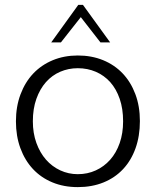

<svg xmlns="http://www.w3.org/2000/svg" viewBox="-20 -747 635 782"><path d="M296.9 15.1Q239.7 15.1 193.4 -4.2Q147 -23.4 114 -58.8Q81.1 -94.2 63 -143.6Q44.9 -192.9 44.9 -252.9Q44.9 -313 63.5 -362.5Q82 -412.1 115.2 -447.3Q148.4 -482.4 194.8 -501.7Q241.2 -521 296.9 -521Q353 -521 399.7 -502Q446.3 -482.9 479.5 -448Q512.7 -413.1 531.2 -363.8Q549.8 -314.5 549.8 -253.9Q549.8 -192.9 532 -143.1Q514.2 -93.3 481.2 -58.1Q448.2 -22.9 401.4 -3.9Q354.5 15.1 296.9 15.1ZM296.9 -469.2Q258.8 -469.2 225.3 -454.8Q191.9 -440.4 167.2 -412.6Q142.6 -384.8 128.2 -344.5Q113.8 -304.2 113.8 -252.9Q113.8 -204.6 128.2 -164.8Q142.6 -125 167.2 -96.9Q191.9 -68.8 225.3 -53.2Q258.8 -37.6 296.9 -37.6Q336.4 -37.6 370.1 -53Q403.8 -68.4 428.7 -96.4Q453.6 -124.5 467.5 -164.3Q481.4 -204.1 481.4 -252.9Q481.4 -304.2 467.5 -344.5Q453.6 -384.8 429 -412.4Q404.3 -439.9 370.4 -454.6Q336.4 -469.2 296.9 -469.2ZM389.2 -574.2 309.1 -677.2 228 -574.2H188.5L298.8 -727.1H317.9L428.7 -574.2Z"/></svg>

Font: Twentytwelve Slab Light
Style: TwentytwelveSlab
Weight: 300
Designer: Domenico Catapano
Version: Version 1.00 2012